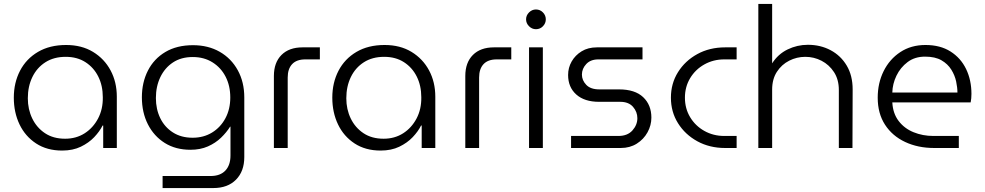

<svg xmlns="http://www.w3.org/2000/svg" viewBox="-20 -750 4991 973"><path d="M295 13Q218 13 163 -23Q108 -59 79 -119.5Q50 -180 50 -255Q50 -331 81.5 -391.5Q113 -452 172.5 -487Q232 -522 315 -522Q394 -522 451.5 -487Q509 -452 540.5 -393Q572 -334 572 -260V0H503V-114H500Q485 -84 457.5 -55Q430 -26 389.5 -6.5Q349 13 295 13ZM310 -47Q366 -47 409 -74.5Q452 -102 477 -149.5Q502 -197 501 -257Q501 -316 478 -362Q455 -408 413 -435Q371 -462 313 -462Q253 -462 210 -434.5Q167 -407 144 -359.5Q121 -312 121 -252Q121 -196 143.5 -149.5Q166 -103 208 -75Q250 -47 310 -47Z M804 203V142H1047Q1096 142 1122 114.5Q1148 87 1148 38V-108H1146Q1128 -79 1100 -52Q1072 -25 1033.5 -8Q995 9 945 9Q870 9 815 -25.5Q760 -60 729.5 -120Q699 -180 699 -257Q699 -332 729.5 -392Q760 -452 818 -486.5Q876 -521 958 -521Q1035 -521 1093.5 -487.5Q1152 -454 1185 -394Q1218 -334 1218 -256V46Q1218 118 1176 160.5Q1134 203 1061 203ZM956 -52Q1012 -52 1055 -78.5Q1098 -105 1122.5 -151Q1147 -197 1147 -256Q1147 -315 1123.5 -361Q1100 -407 1057 -434Q1014 -461 957 -461Q898 -461 856.5 -433.5Q815 -406 792.5 -359Q770 -312 770 -253Q770 -197 792 -151.5Q814 -106 856 -79Q898 -52 956 -52Z M1368 0V-365Q1368 -433 1406.5 -471.5Q1445 -510 1513 -510H1601V-449H1527Q1483 -449 1460.5 -425Q1438 -401 1438 -357V0Z M1909 13Q1832 13 1777 -23Q1722 -59 1693 -119.5Q1664 -180 1664 -255Q1664 -331 1695.5 -391.5Q1727 -452 1786.5 -487Q1846 -522 1929 -522Q2008 -522 2065.5 -487Q2123 -452 2154.5 -393Q2186 -334 2186 -260V0H2117V-114H2114Q2099 -84 2071.5 -55Q2044 -26 2003.5 -6.5Q1963 13 1909 13ZM1924 -47Q1980 -47 2023 -74.5Q2066 -102 2091 -149.5Q2116 -197 2115 -257Q2115 -316 2092 -362Q2069 -408 2027 -435Q1985 -462 1927 -462Q1867 -462 1824 -434.5Q1781 -407 1758 -359.5Q1735 -312 1735 -252Q1735 -196 1757.5 -149.5Q1780 -103 1822 -75Q1864 -47 1924 -47Z M2338 0V-365Q2338 -433 2376.5 -471.5Q2415 -510 2483 -510H2571V-449H2497Q2453 -449 2430.5 -425Q2408 -401 2408 -357V0Z M2661 0V-510H2731V0ZM2696 -602Q2676 -602 2661 -617Q2646 -632 2646 -652Q2646 -672 2661 -687Q2676 -702 2696 -702Q2717 -702 2731.5 -687Q2746 -672 2746 -652Q2746 -632 2731.5 -617Q2717 -602 2696 -602Z M2874 0V-61H3114Q3160 -61 3185 -89Q3210 -117 3210 -151Q3210 -183 3188 -208.5Q3166 -234 3123 -234H3016Q2942 -234 2900.5 -271Q2859 -308 2859 -370Q2859 -407 2877 -438.5Q2895 -470 2927.5 -490Q2960 -510 3005 -510H3236V-449H3012Q2973 -449 2951 -425.5Q2929 -402 2929 -372Q2929 -343 2951 -320Q2973 -297 3017 -297H3117Q3198 -297 3239.5 -257.5Q3281 -218 3281 -154Q3281 -115 3261.5 -79.5Q3242 -44 3207 -22Q3172 0 3126 0Z M3655 0Q3576 0 3514 -34Q3452 -68 3416 -125.5Q3380 -183 3380 -255Q3380 -327 3416 -384.5Q3452 -442 3514 -476Q3576 -510 3655 -510H3713V-449H3650Q3595 -449 3549.5 -423.5Q3504 -398 3477.5 -354Q3451 -310 3451 -255Q3451 -200 3477.5 -156Q3504 -112 3549.5 -86.5Q3595 -61 3650 -61H3713V0Z M3823 0V-730H3893V-429Q3923 -476 3971.5 -499.5Q4020 -523 4074 -523Q4138 -523 4189.5 -495.5Q4241 -468 4271 -417.5Q4301 -367 4301 -297L4300 0H4231V-294Q4231 -347 4206.5 -384.5Q4182 -422 4143.5 -442Q4105 -462 4061 -462Q4018 -462 3979.5 -442.5Q3941 -423 3917 -386Q3893 -349 3893 -296V0Z M4714 0Q4632 0 4567 -30.5Q4502 -61 4465 -118Q4428 -175 4428 -255Q4428 -329 4458 -389.5Q4488 -450 4542.5 -486Q4597 -522 4670 -522Q4745 -522 4797 -489Q4849 -456 4876 -400Q4903 -344 4903 -274Q4903 -251 4899 -231H4502Q4505 -175 4534 -137Q4563 -99 4609.5 -80Q4656 -61 4710 -61H4839V0ZM4502 -281H4832Q4832 -306 4825.5 -337Q4819 -368 4801 -397Q4783 -426 4751 -444.5Q4719 -463 4668 -463Q4616 -463 4579.5 -435.5Q4543 -408 4523 -366.5Q4503 -325 4502 -281Z"/></svg>

Font: MuseoModerno Light
Style: Regular
Weight: 300
Designer: Pablo Cosgaya, Héctor Gatti, Marcela Romero, and the Authors of The MuseoModerno Project.
Foundry: Omnibus-Type Team
Version: Version 1.001